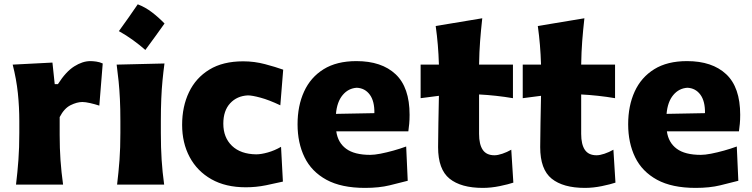

<svg xmlns="http://www.w3.org/2000/svg" viewBox="-20 -873 3554 908"><path d="M55.7 0Q63 -60.1 67.1 -116.9Q71.3 -173.8 71.3 -244.6V-300.8Q71.3 -366.2 64.5 -432.4Q57.6 -498.5 40 -567.4L228 -577.1L238.8 -475.1H253.9Q291.5 -534.2 331.1 -559.1Q370.6 -584 407.2 -584Q418.9 -584 435.1 -581.8Q451.2 -579.6 465.8 -572.8L449.7 -373.5Q428.7 -380.4 406.2 -385.5Q383.8 -390.6 369.6 -390.6Q344.2 -390.6 314 -375.7Q283.7 -360.8 262.2 -319.3V-233.9Q262.2 -171.4 266.1 -115.7Q270 -60.1 278.3 0Z M631.4 -852.6Q666.8 -839.2 698.5 -815Q730.2 -790.8 758.1 -761.8Q736.1 -731.2 713.6 -699.8Q691 -668.4 667.4 -636.7Q640 -660.8 608.8 -683.4Q577.7 -706 542.2 -725.8Q565.9 -758.1 587.9 -789.7Q609.9 -821.4 631.4 -852.6ZM533.7 0Q541 -60.1 545.2 -116.9Q549.3 -173.8 549.3 -244.6V-300.8Q549.3 -358.9 547.1 -403.8Q544.9 -448.7 541 -488Q537.1 -527.3 531.7 -567.4L757.8 -572.8Q752.4 -532.2 748.5 -492.2Q744.6 -452.1 742.7 -406Q740.7 -359.9 740.7 -300.8V-244.6Q740.7 -173.8 744.4 -116.9Q748 -60.1 756.3 0Z M1142.6 12.7Q1046.9 12.7 979.7 -25.4Q912.6 -63.5 877 -130.1Q841.3 -196.8 841.3 -282.7Q841.3 -369.1 873.8 -437Q906.2 -504.9 970.2 -543.9Q1034.2 -583 1129.9 -583Q1183.1 -583 1233.4 -569.6Q1283.7 -556.2 1319.3 -543.5L1305.7 -375Q1252 -400.4 1212.2 -411.1Q1172.4 -421.9 1152.3 -421.9Q1100.6 -419.4 1068.4 -384.5Q1036.1 -349.6 1036.1 -288.1Q1036.1 -222.7 1077.1 -183.3Q1118.2 -144 1191.9 -143.1Q1214.8 -143.1 1246.8 -152.1Q1278.8 -161.1 1309.1 -178.7L1317.9 -14.2Q1284.7 -6.3 1237.8 3.2Q1190.9 12.7 1142.6 12.7Z M1706.5 15.6Q1594.2 15.6 1523.7 -22.9Q1453.1 -61.5 1420.2 -129.4Q1387.2 -197.3 1387.2 -285.2Q1387.2 -372.6 1418 -439.9Q1448.7 -507.3 1510.5 -545.7Q1572.3 -584 1665.5 -584Q1784.7 -584 1850.8 -522Q1917 -460 1917 -330.1Q1917 -306.2 1915.3 -288.1Q1913.6 -270 1911.1 -252H1570.3Q1577.6 -198.7 1616.7 -169.7Q1655.8 -140.6 1731 -140.6Q1750.5 -140.6 1779.5 -146.2Q1808.6 -151.9 1840.8 -160.9Q1873 -169.9 1900.9 -180.2L1908.2 -18.1Q1872.6 -8.8 1822.8 3.4Q1772.9 15.6 1706.5 15.6ZM1750.5 -337.9Q1751.5 -394.5 1728.8 -425.3Q1706.1 -456.1 1667.5 -458Q1627.4 -455.6 1600.6 -423.6Q1573.7 -391.6 1568.8 -334.5Z M2263.2 15.6Q2160.2 15.6 2106 -28.1Q2051.8 -71.8 2051.8 -177.2Q2051.8 -231 2053.2 -289.6Q2054.7 -348.1 2055.7 -419.9L1969.2 -408.7V-567.4H2055.7Q2054.2 -616.7 2050.5 -660.4Q2046.9 -704.1 2040.5 -750L2260.7 -786.6Q2254.4 -729.5 2250.5 -678.7Q2246.6 -627.9 2245.6 -567.4H2405.8V-408.7Q2365.7 -415.5 2325.2 -419.9Q2284.7 -424.3 2245.6 -426.3V-239.7Q2245.6 -190.4 2262.9 -164.6Q2280.3 -138.7 2318.4 -138.7Q2334 -138.7 2355.7 -146Q2377.4 -153.3 2397.9 -165L2407.7 -9.3Q2384.8 -1.5 2343.5 7.1Q2302.2 15.6 2263.2 15.6Z M2746.1 15.6Q2643.1 15.6 2588.9 -28.1Q2534.7 -71.8 2534.7 -177.2Q2534.7 -231 2536.1 -289.6Q2537.6 -348.1 2538.6 -419.9L2452.1 -408.7V-567.4H2538.6Q2537.1 -616.7 2533.4 -660.4Q2529.8 -704.1 2523.4 -750L2743.7 -786.6Q2737.3 -729.5 2733.4 -678.7Q2729.5 -627.9 2728.5 -567.4H2888.7V-408.7Q2848.6 -415.5 2808.1 -419.9Q2767.6 -424.3 2728.5 -426.3V-239.7Q2728.5 -190.4 2745.8 -164.6Q2763.2 -138.7 2801.3 -138.7Q2816.9 -138.7 2838.6 -146Q2860.4 -153.3 2880.9 -165L2890.6 -9.3Q2867.7 -1.5 2826.4 7.1Q2785.2 15.6 2746.1 15.6Z M3270 15.6Q3157.7 15.6 3087.2 -22.9Q3016.6 -61.5 2983.6 -129.4Q2950.7 -197.3 2950.7 -285.2Q2950.7 -372.6 2981.4 -439.9Q3012.2 -507.3 3074 -545.7Q3135.7 -584 3229 -584Q3348.1 -584 3414.3 -522Q3480.5 -460 3480.5 -330.1Q3480.5 -306.2 3478.8 -288.1Q3477.1 -270 3474.6 -252H3133.8Q3141.1 -198.7 3180.2 -169.7Q3219.2 -140.6 3294.4 -140.6Q3314 -140.6 3343 -146.2Q3372.1 -151.9 3404.3 -160.9Q3436.5 -169.9 3464.4 -180.2L3471.7 -18.1Q3436 -8.8 3386.2 3.4Q3336.4 15.6 3270 15.6ZM3314 -337.9Q3314.9 -394.5 3292.2 -425.3Q3269.5 -456.1 3231 -458Q3190.9 -455.6 3164.1 -423.6Q3137.2 -391.6 3132.3 -334.5Z"/></svg>

Font: Pinar-FD ExtraBold
Style: Regular
Weight: 800
Designer: Amin Abedi
Version: Version 3.000